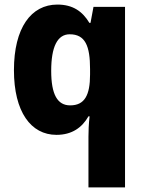

<svg xmlns="http://www.w3.org/2000/svg" viewBox="-20 -580 631 840"><path d="M367 18V240H527V-550H389L376 -480H371C341 -530 299 -560 231 -560C116 -560 41 -458 41 -273C41 -91 115 10 227 10C295 10 339 -22 367 -71H372C368 -37 367 -6 367 18ZM287 -119C231 -119 204 -167 204 -270C204 -375 231 -430 285 -430C353 -430 374 -379 374 -278V-254C374 -163 350 -119 287 -119Z"/></svg>

Font: Noto Sans Thai Looped SemiCondensed ExtraBold
Style: Regular
Weight: 800
Width: 4
Designer: Sasikarn Vongin, Ben Mitchell
Foundry: The Fontpad Ltd
Version: Version 1.001